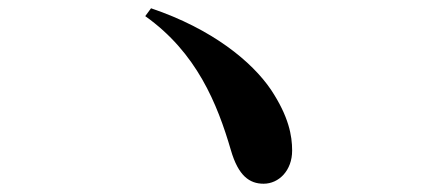

<svg xmlns="http://www.w3.org/2000/svg" viewBox="-20 -589 1040 464"><path d="M331 -550C455 -462 505 -339 538 -226C556 -164 583 -145 617 -145C654 -145 686 -177 686 -225C686 -261 678 -307 635 -372C589 -440 493 -519 345 -569Z"/></svg>

Font: Source Han Serif
Style: Bold
Weight: 700
Designer: Ryoko NISHIZUKA 西塚涼子 (kana & ideographs); Frank Grießhammer (Latin, Greek & Cyrillic); Wenlong ZHANG 张文龙 (bopomofo); San
Foundry: Adobe Systems Incorporated
Version: Version 1.001;PS 1.001;hotconv 16.6.54;makeotf.lib2.5.65590